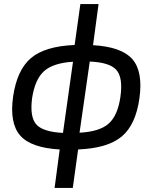

<svg xmlns="http://www.w3.org/2000/svg" viewBox="-20 -720 760 939"><path d="M462 -700 435 -499Q575 -491 627.5 -430.5Q680 -370 662 -240Q644 -110 575.5 -52.5Q507 5 362 11L336 199H247L272 11Q131 3 78.5 -57.5Q26 -118 44 -247Q63 -378 131.5 -436Q200 -494 345 -500L373 -700ZM419 -419 369 -71Q467 -76 511.5 -115.5Q556 -155 569 -247Q582 -340 549.5 -377.5Q517 -415 419 -419ZM288 -70 337 -418Q240 -412 195.5 -372Q151 -332 137 -240Q125 -148 157.5 -111.5Q190 -75 288 -70Z"/></svg>

Font: Exo 2.0 Medium
Style: Italic
Weight: 500
Italic angle: -8°
Designer: Natanael Gama
Version: Version 1.001;PS 001.001;hotconv 1.0.70;makeotf.lib2.5.58329